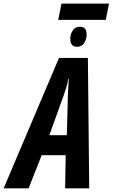

<svg xmlns="http://www.w3.org/2000/svg" viewBox="-82 -1035 619 1055"><path d="M-62 0 242.2 -716.8H400.9L408.2 0H275.9L278.8 -182.1H147L75.2 0ZM189 -292H285.2L291 -508.8Q292 -533.2 293 -555.4Q293.9 -577.6 295.9 -601.1H293Q289.6 -579.1 283 -557.4Q276.4 -535.6 268.1 -511.2ZM237.8 -925.8 255.9 -1015.1H517.1L499 -925.8ZM341.8 -777.8Q323.2 -777.8 313.7 -788.3Q304.2 -798.8 304.2 -821.8Q304.2 -848.1 318.1 -868.2Q332 -888.2 356.9 -888.2Q369.6 -888.2 377.7 -883.5Q385.7 -878.9 389.9 -869.4Q394 -859.9 394 -844.7Q394 -818.8 380.4 -798.3Q366.7 -777.8 341.8 -777.8Z"/></svg>

Font: Open Sans Condensed
Style: Italic
Weight: 400
Width: 3
Italic angle: -12°
Designer: Monotype Design Team
Foundry: Monotype Imaging Inc.
Version: Version 3.000